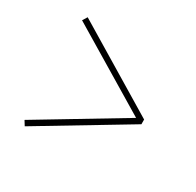

<svg xmlns="http://www.w3.org/2000/svg" viewBox="-113 -706 757 741"><g transform="rotate(30 265.0 -336.0)"><path d="M79 -579 465 -346V-325L79 -93L66 -114L435 -336L66 -558Z"/></g></svg>

Font: TypoPRO Source Serif Pro
Style: Regular
Weight: 200
Designer: Frank Grießhammer
Foundry: Adobe Systems Incorporated
Version: Version 1.017;PS (version unavailable);hotconv 1.0.79;makeot